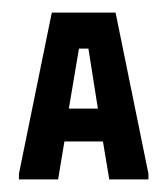

<svg xmlns="http://www.w3.org/2000/svg" viewBox="-20 -720 266 304"><path d="M10 -436V-445L62 -700H163L215 -445V-436H153L143 -496H82L72 -436ZM89 -548H135L120 -643H105Z"/></svg>

Font: Phudu Light
Style: Bold
Weight: 700
Version: Version 1.005;gftools[0.9.23]